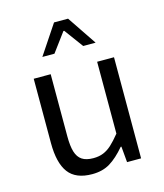

<svg xmlns="http://www.w3.org/2000/svg" viewBox="-109 -796 761 891"><g transform="rotate(-15 271.5 -351.0)"><path d="M157.2 -485.8V-187Q157.2 -140.1 165.8 -112.3Q174.3 -84.5 194.1 -71.3Q213.9 -58.1 248.5 -58.1Q275.9 -58.1 296.6 -66.7Q317.4 -75.2 336.4 -92.5Q355.5 -109.9 380.4 -140.6V-485.8H461.4V0H394L387.2 -76.2H383.8Q346.2 -31.7 310.3 -9.8Q274.4 12.2 224.1 12.2Q145.5 12.2 110.6 -34.4Q75.7 -81.1 75.7 -176.3V-485.8ZM301.8 -713.9 396.5 -573.2H336.9L270 -664.1H266.1L198.7 -573.2H140.6L234.4 -713.9Z"/></g></svg>

Font: Varta
Style: Regular
Weight: 400
Designer: Joana Correia, Viktoriya Grabowska, Eben Sorkin
Foundry: Sorkin Type
Version: Version 1.002; ttfautohint (v1.3) -l 8 -r 24 -G 200 -x 12 -H